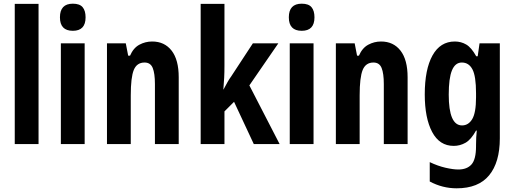

<svg xmlns="http://www.w3.org/2000/svg" viewBox="-20 -781 2790 1041"><path d="M189 0H60V-760H189Z M375 -761Q412 -761 428 -742Q444 -723 444 -687Q444 -614 375 -614Q305 -614 305 -687Q305 -761 375 -761ZM439 -546V0H310V-546Z M805 -556Q872 -556 910.5 -506.5Q949 -457 949 -362V0H820V-325Q820 -383 808 -412.5Q796 -442 764 -442Q722 -442 705.5 -402Q689 -362 689 -264V0H560V-546H662L675 -479H685Q703 -521 735.5 -538.5Q768 -556 805 -556Z M1197 -426Q1197 -388 1195.5 -359.5Q1194 -331 1191 -296H1192Q1206 -322 1214 -336.5Q1222 -351 1235 -369L1351 -546H1489L1332 -318L1496 0H1356L1249 -229L1197 -177V0H1068V-760H1197Z M1616 -761Q1653 -761 1669 -742Q1685 -723 1685 -687Q1685 -614 1616 -614Q1546 -614 1546 -687Q1546 -761 1616 -761ZM1680 -546V0H1551V-546Z M2046 -556Q2113 -556 2151.5 -506.5Q2190 -457 2190 -362V0H2061V-325Q2061 -383 2049 -412.5Q2037 -442 2005 -442Q1963 -442 1946.5 -402Q1930 -362 1930 -264V0H1801V-546H1903L1916 -479H1926Q1944 -521 1976.5 -538.5Q2009 -556 2046 -556Z M2446 -556Q2480 -556 2508 -539.5Q2536 -523 2562 -476H2570L2580 -546H2690V-31Q2690 99 2632 169.5Q2574 240 2456 240Q2379 240 2310 203V98Q2354 119 2395.5 128.5Q2437 138 2465 138Q2512 138 2536.5 110.5Q2561 83 2561 12V5Q2561 -15 2562 -35.5Q2563 -56 2565 -73H2561Q2534 -24 2504 -7Q2474 10 2440 10Q2363 10 2323 -65.5Q2283 -141 2283 -269Q2283 -405 2325 -480.5Q2367 -556 2446 -556ZM2484 -442Q2448 -442 2430.5 -399.5Q2413 -357 2413 -268Q2413 -101 2485 -101Q2520 -101 2540.5 -135.5Q2561 -170 2561 -253V-276Q2561 -368 2541.5 -405Q2522 -442 2484 -442Z"/></svg>

Font: Noto Sans Gujarati UI ExtraCondensed
Style: Bold
Weight: 700
Width: 2
Designer: Jelle Bosma - Monotype Design Team, Universal Thirst
Foundry: Monotype Imaging Inc.
Version: Version 2.106; ttfautohint (v1.8.4.7-5d5b)